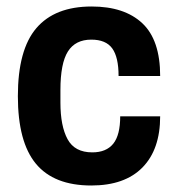

<svg xmlns="http://www.w3.org/2000/svg" viewBox="-20 -559 549 591"><path d="M261 12Q146 12 90.5 -55Q35 -122 35 -263Q35 -406 92 -472.5Q149 -539 262 -539Q363 -539 418 -487.5Q473 -436 473 -325H345Q345 -383 325.5 -410Q306 -437 261 -437Q212 -437 189 -400.5Q166 -364 166 -282V-243Q166 -171 188 -130.5Q210 -90 264 -90Q307 -90 328.5 -116.5Q350 -143 350 -201H473Q473 -99 418.5 -43.5Q364 12 261 12Z"/></svg>

Font: Archivo SemiCondensed
Style: Bold
Weight: 680
Width: 4
Designer: Hector Gatti
Foundry: Omnibus-Type
Version: Version 2.001; ttfautohint (v1.8.3)